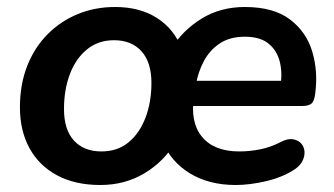

<svg xmlns="http://www.w3.org/2000/svg" viewBox="-20 -519 955 549"><path d="M267 10Q195 10 143.5 -17.5Q92 -45 64.5 -95Q37 -145 37 -212Q37 -278 58 -331Q79 -384 116.5 -421.5Q154 -459 203 -479Q252 -499 309 -499Q380 -499 429 -467.5Q478 -436 500 -379H469Q502 -432 556 -465.5Q610 -499 680 -499Q762 -499 809 -463.5Q856 -428 873 -371Q890 -314 881 -249Q878 -228 869.5 -222Q861 -216 845 -216H510L520 -288H799L782 -273Q788 -313 779.5 -344.5Q771 -376 747 -395Q723 -414 680 -414Q637 -414 608 -394.5Q579 -375 562.5 -343.5Q546 -312 540 -276L535 -244Q523 -170 557.5 -128Q592 -86 664 -86Q694 -86 724 -92Q754 -98 783 -113Q802 -123 816.5 -121Q831 -119 840 -110Q849 -101 850.5 -87.5Q852 -74 845.5 -60Q839 -46 823 -35Q788 -12 741 -1Q694 10 654 10Q578 10 523.5 -23Q469 -56 445 -114H483Q449 -57 393 -23.5Q337 10 267 10ZM270 -86Q316 -86 347.5 -112Q379 -138 396 -182.5Q413 -227 413 -282Q413 -341 384.5 -372.5Q356 -404 306 -404Q261 -404 229 -378Q197 -352 180 -307.5Q163 -263 163 -207Q163 -148 191.5 -117Q220 -86 270 -86Z"/></svg>

Font: Nunito ExtraLight
Style: Italic
Weight: 200
Italic angle: -9°
Designer: Vernon Adams
Foundry: Vernon Adams
Version: Version 3.602